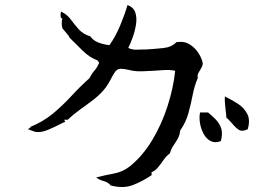

<svg xmlns="http://www.w3.org/2000/svg" viewBox="-20 -734 1040 765"><path d="M788 -481Q787 -472 783.5 -466Q780 -460 777 -454Q772 -447 769 -440Q766 -433 768 -423Q755 -393 748 -357Q741 -321 731 -284Q721 -247 698 -214Q696 -195 688 -181Q680 -167 671 -154Q662 -141 657 -123Q643 -113 632 -97Q621 -81 609.5 -67Q598 -53 584 -48V-36Q547 -11 509 3.5Q471 18 421 5Q411 -8 393.5 -12.5Q376 -17 363 -27Q398 -36 433.5 -42.5Q469 -49 497 -71Q548 -112 586 -175Q624 -238 647.5 -311Q671 -384 678 -452Q659 -456 636.5 -455Q614 -454 591 -452Q569 -451 548 -450Q527 -449 509 -452Q504 -453 500 -454Q496 -455 491 -456Q474 -460 460 -460Q446 -460 436 -444Q426 -428 419 -414Q412 -400 401 -385Q381 -359 354.5 -338.5Q328 -318 300.5 -298.5Q273 -279 250 -257H235Q237 -256 237.5 -253Q238 -250 241 -249Q237 -248 231 -245Q225 -242 217 -238Q198 -228 172 -217Q146 -206 124 -208Q121 -208 106.5 -213.5Q92 -219 90 -220Q92 -219 99 -224.5Q106 -230 100 -228Q152 -249 191 -281.5Q230 -314 264.5 -351.5Q299 -389 337 -423Q345 -440 356.5 -453Q368 -466 375 -484Q374 -487 372 -488.5Q370 -490 369 -493Q337 -505 310.5 -531Q284 -557 261 -580Q257 -585 256.5 -585Q256 -585 255 -589Q255 -590 248.5 -597.5Q242 -605 235.5 -613Q229 -621 229 -621Q226 -628 226 -641.5Q226 -655 229 -659Q222 -662 221.5 -668.5Q221 -675 222 -681Q223 -686 223 -688Q247 -677 262 -656.5Q277 -636 294 -617Q311 -598 340 -589Q351 -573 371 -565Q391 -557 416 -554Q441 -589 459.5 -634Q478 -679 488 -714Q512 -705 519 -684.5Q526 -664 522 -637.5Q518 -611 509 -586Q500 -561 491 -543Q505 -536 522 -536Q539 -536 555 -537Q561 -537 564 -537Q596 -539 630 -542.5Q664 -546 683 -566Q714 -571 736 -557Q758 -543 771.5 -521.5Q785 -500 788 -481ZM967 -219Q944 -208 930.5 -217.5Q917 -227 905 -242Q899 -248 893.5 -254.5Q888 -261 882 -265Q882 -272 881 -279.5Q880 -287 879 -295Q878 -307 876.5 -321Q875 -335 876 -350Q878 -349 881 -347Q904 -336 928 -320.5Q952 -305 965 -280.5Q978 -256 967 -219ZM860 -172Q838 -163 820.5 -171.5Q803 -180 792 -199.5Q781 -219 777 -242.5Q773 -266 777 -286H808H809Q826 -272 840.5 -257Q855 -242 861.5 -222Q868 -202 860 -172Z"/></svg>

Font: Yuji Mai
Style: Regular
Weight: 400
Designer: Kataoka Yuji
Foundry: Kinuta Font Factory
Version: Version 3.002